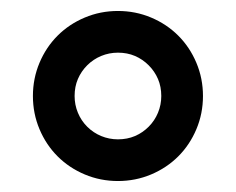

<svg xmlns="http://www.w3.org/2000/svg" viewBox="-20 -730 430 350"><path d="M195 -400Q163 -400 134.5 -412Q106 -424 85 -445Q64 -466 52 -494.5Q40 -523 40 -555Q40 -587 52 -615.5Q64 -644 85 -665Q106 -686 134.5 -698Q163 -710 195 -710Q227 -710 255.5 -698Q284 -686 305 -665Q326 -644 338 -615.5Q350 -587 350 -555Q350 -523 338 -494.5Q326 -466 305 -445Q284 -424 255.5 -412Q227 -400 195 -400ZM195 -476Q212 -476 226 -482Q240 -488 251 -499Q262 -510 268 -524.5Q274 -539 274 -555Q274 -572 268 -586Q262 -600 251 -611Q240 -622 226 -628Q212 -634 195 -634Q179 -634 164.5 -628Q150 -622 139 -611Q128 -600 122 -586Q116 -572 116 -555Q116 -539 122 -524.5Q128 -510 139 -499Q150 -488 164.5 -482Q179 -476 195 -476Z"/></svg>

Font: Golos Text VF
Style: Regular
Weight: 400
Designer: A.Korolkova, Vitaly Kuzmin
Foundry: ParaType Ltd
Version: Version 2.003